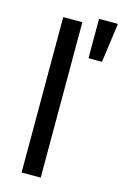

<svg xmlns="http://www.w3.org/2000/svg" viewBox="-118 -815 557 868"><g transform="rotate(15 161.0 -381.0)"><path d="M164.8 -727.3H75.3V0H164.8ZM233.7 -577.4H296.9L322.1 -761.7H233.7Z"/></g></svg>

Font: GiG Sans Text
Style: Regular
Weight: 400
Designer: Andreas Faust
Version: Version 1.100;FEAKit 1.0